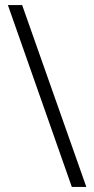

<svg xmlns="http://www.w3.org/2000/svg" viewBox="-20 -734 369 754"><path d="M67 -714 319 0H262L11 -714Z"/></svg>

Font: Noto Sans Display Light
Style: Regular
Weight: 300
Designer: Monotype Design Team
Foundry: Monotype Imaging Inc.
Version: Version 2.003